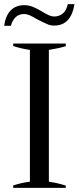

<svg xmlns="http://www.w3.org/2000/svg" viewBox="-21 -911 382 931"><path d="M32 -862C15 -845 4 -820 -1 -786C-1 -786 32 -786 32 -786C36 -803 44 -817 55 -828C66 -838 80 -843 95 -843C104 -843 113 -841 123 -837C133 -832 145 -826 160 -817C181 -806 197 -799 208 -794C219 -789 230 -787 241 -787C270 -787 292 -796 309 -815C325 -833 335 -858 340 -891C340 -891 308 -891 308 -891C303 -870 295 -855 284 -846C272 -836 258 -831 243 -831C234 -831 225 -833 216 -837C207 -841 196 -847 183 -855C166 -865 151 -873 138 -878C125 -883 111 -886 97 -886C70 -886 49 -878 32 -862ZM43 -12C43 -12 43 0 43 0C43 0 298 0 298 0C298 0 298 -11 298 -11C271 -20 243 -26 216 -30C216 -30 216 -669 216 -669C248 -674 275 -680 298 -687C298 -687 298 -700 298 -700C298 -700 43 -700 43 -700C43 -700 43 -688 43 -688C69 -679 96 -673 124 -669C124 -669 124 -30 124 -30C99 -27 72 -21 43 -12Z"/></svg>

Font: BUSH 25 TRIRONG
Style: Regular
Weight: 400
Designer: Katatrad Team
Foundry: CadsonDemak